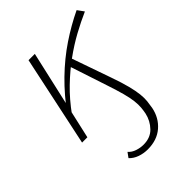

<svg xmlns="http://www.w3.org/2000/svg" viewBox="-188 -508 819 819"><g transform="rotate(-45 221.5 -98.5)"><path d="M217 219Q192 219 169.5 211Q147 203 132 187L148 165Q160 179 179.5 185.5Q199 192 218 192Q260 192 285 166Q310 140 318 104Q321 89 322.5 72.5Q324 56 321.5 33.5Q319 11 310.5 -20.5Q302 -52 287 -97L230 -270L260 -288L323 -108Q340 -60 348.5 -26.5Q357 7 359.5 30.5Q362 54 360 72Q358 90 355 107Q345 157 309 188Q273 219 217 219ZM39 0 126 -410H164L71 0ZM93 -115 76 -125Q128 -197 184 -251.5Q240 -306 300.5 -346.5Q361 -387 422 -416L443 -387Q400 -368 355 -343.5Q310 -319 264.5 -286Q219 -253 175.5 -211Q132 -169 93 -115Z"/></g></svg>

Font: Ysabeau ExtraLight
Style: Italic
Weight: 250
Italic angle: -12°
Version: Version 2.000;gftools[0.9.27.dev2+g8671c4b]